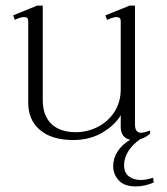

<svg xmlns="http://www.w3.org/2000/svg" viewBox="-20 -491 597 687"><path d="M530 162Q498 176 466 176Q424 176 404.5 154Q385 132 385 104Q385 75 401 50.5Q417 26 446 9Q430 6 421 -5.5Q412 -17 412 -37V-79Q392 -44 347 -17Q302 10 242 10Q165 10 123 -26Q81 -62 81 -123V-415Q81 -430 67 -430Q53 -430 33 -420L27 -436L113 -471H133V-133Q133 -77 164 -47.5Q195 -18 251 -18Q292 -18 329 -36.5Q366 -55 389 -90Q412 -125 412 -172V-415Q412 -430 397 -430Q386 -430 363 -420L357 -436L444 -471H463V-46Q463 -16 484 -16Q495 -16 517 -24V-13Q504 0 482 7Q455 25 439.5 49.5Q424 74 424 100Q424 127 441 140Q458 153 484 153Q502 153 528 145Z"/></svg>

Font: Taviraj ExtraLight
Style: Regular
Weight: 200
Designer: Katatrad Team
Foundry: CadsonDemak
Version: Version 1.030